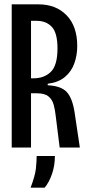

<svg xmlns="http://www.w3.org/2000/svg" viewBox="-20 -680 406 885"><path d="M34 0V-660H157Q238 -660 287 -609.5Q336 -559 336 -468Q336 -425 322.5 -387.5Q309 -350 279 -325Q249 -300 200 -294V-287Q262 -284 288 -255.5Q314 -227 324 -161L348 0H255L237 -144Q234 -173 227.5 -197Q221 -221 203.5 -235.5Q186 -250 150 -250H123V0ZM123 -319H134Q184 -319 214.5 -349Q245 -379 245 -457Q245 -528 219 -556Q193 -584 149 -584H123ZM121 185Q142 130 145.5 96.5Q149 63 149 39H233Q233 84 219.5 122.5Q206 161 186 185Z"/></svg>

Font: Bricolage Grotesque 48pt Condensed
Style: Regular
Weight: 400
Width: 3
Designer: Mathieu Triay
Foundry: Atelier Triay
Version: Version 1.000; ttfautohint (v1.8.4.7-5d5b);gftools[0.9.32]